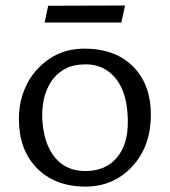

<svg xmlns="http://www.w3.org/2000/svg" viewBox="-20 -673 623 704"><path d="M49.3 -237.3Q49.3 -293.5 68.6 -341.8Q87.9 -390.1 121.1 -423.8Q189.5 -494.6 289.6 -494.6Q405.8 -494.6 471.2 -425.8Q533.2 -359.9 533.2 -253.4Q533.2 -134.8 462.9 -60.5Q394.5 11.2 293.9 11.2Q179.2 11.2 112.3 -59.6Q49.3 -126 49.3 -237.3ZM171.9 -108.4Q213.9 -45.9 293 -45.9Q367.2 -45.9 408.2 -94.7Q448.7 -142.6 448.7 -224.1Q448.7 -368.7 366.2 -418.5Q335.4 -437 293.5 -437Q251.5 -437 222.7 -422.6Q193.8 -408.2 174.3 -383.1Q154.8 -357.9 144.8 -324.2Q134.8 -290.5 134.8 -251.2Q134.8 -211.9 143.8 -174.6Q152.8 -137.2 171.9 -108.4ZM156.7 -651.9 438.5 -652.8 424.8 -590.3H143.6Z"/></svg>

Font: Habibi
Style: Regular
Weight: 400
Designer: Magnus Gaarde
Foundry: Magnus Gaarde
Version: Version 1.001